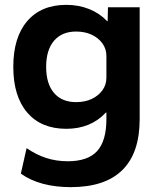

<svg xmlns="http://www.w3.org/2000/svg" viewBox="-20 -550 665 790"><path d="M271.1 220Q207.9 220 156 206Q104.1 192 65.8 164.4L89.4 59.5Q128.4 86.5 170 100Q211.6 113.5 258.9 113.5Q341.5 113.5 379.7 71.6Q417.8 29.6 417.8 -60V-87.1H415.8Q384.6 -53.5 343.7 -36.7Q302.8 -20 252.8 -20Q149.4 -20 92.1 -86.8Q34.7 -153.7 34.7 -275Q34.7 -396.3 92.1 -463.2Q149.4 -530 252.8 -530Q303.4 -530 346.7 -512.8Q389.9 -495.5 420.9 -462.9H422.9L424.2 -520H554.7V-60Q554.7 79.5 483.4 149.7Q412.2 220 271.1 220ZM293 -129.8Q329.6 -129.8 357.2 -142.8Q384.8 -155.8 401.3 -178.5Q417.8 -201.2 417.8 -230.1V-319.9Q417.8 -348.8 401.3 -371.5Q384.8 -394.2 357.2 -407.2Q329.6 -420.2 293 -420.2Q234.6 -420.2 202.2 -382.2Q169.9 -344.2 169.9 -275Q169.9 -205.4 202.2 -167.6Q234.6 -129.8 293 -129.8Z"/></svg>

Font: M PLUS 2 Thin
Style: Regular
Weight: 100
Designer: Coji Morishita
Foundry: UNDERFOREST DESIGN
Version: Version 1.001